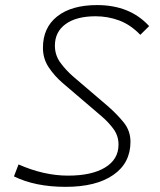

<svg xmlns="http://www.w3.org/2000/svg" viewBox="-20 -723 626 753"><path d="M237.3 9.8Q118.2 9.8 34.7 -31.2L52.7 -78.1Q152.3 -34.2 246.6 -34.2Q339.8 -34.2 392.3 -66.2Q444.8 -98.1 444.8 -155.8Q444.8 -189.9 425.5 -216.6Q406.2 -243.2 378.9 -266.6L225.6 -397.5Q192.9 -425.8 170.7 -459.5Q148.4 -493.2 148.4 -535.6Q148.4 -614.7 204.6 -658.9Q260.7 -703.1 360.8 -703.1Q489.7 -703.1 564.9 -620.6L530.3 -586.4Q492.2 -626 447.8 -642.6Q403.3 -659.2 355 -659.2Q279.8 -659.2 237.5 -628.7Q195.3 -598.1 195.3 -543.9Q195.3 -506.8 216.6 -477.5Q237.8 -448.2 268.1 -421.9L401.9 -307.6Q438.5 -275.9 465.1 -242.9Q491.7 -210 491.7 -167Q491.7 -83.5 424.3 -36.9Q356.9 9.8 237.3 9.8Z"/></svg>

Font: Cascadia Code NF ExtraLight
Style: Italic
Weight: 200
Italic angle: -10°
Monospace: yes
Designer: Aaron Bell
Foundry: Saja Typeworks
Version: Version 2404.023; ttfautohint (v1.8.4)